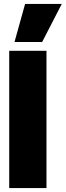

<svg xmlns="http://www.w3.org/2000/svg" viewBox="-20 -959 335 979"><path d="M27 0V-700H217V0ZM54 -745 108 -939H295L195 -745Z"/></svg>

Font: Georama Condensed Black
Style: Regular
Weight: 900
Width: 3
Designer: Jean-Baptiste Levee
Foundry: Production Type
Version: Version 1.000